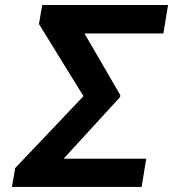

<svg xmlns="http://www.w3.org/2000/svg" viewBox="-20 -740 698 760"><path d="M558.9 -111.9 540.5 0H27.3L40.1 -74.6L310.4 -359.4L134.2 -644.9L147 -720.2H645.2L626.8 -607.6H314.3L456 -364L455.3 -355.8L231.9 -111.9Z"/></svg>

Font: Inter UI Semi Bold
Style: Italic
Weight: 600
Italic angle: -9.39999°
Designer: Rasmus Andersson
Foundry: rsms
Version: 3.2;8d6f07862